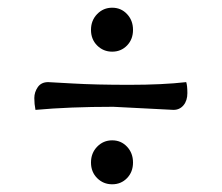

<svg xmlns="http://www.w3.org/2000/svg" viewBox="-20 -501 575 498"><path d="M430 -216 274 -224Q160 -224 72 -216Q69 -231 69 -246.5Q69 -262 78 -275Q87 -288 105 -288Q108 -288 168 -284.5Q228 -281 315 -281Q402 -281 463 -288Q466 -279 466 -259.5Q466 -240 456 -228Q446 -216 430 -216ZM309.5 -383Q294 -367 271 -367Q248 -367 232 -383Q216 -399 216 -423.5Q216 -448 232 -464.5Q248 -481 271 -481Q294 -481 309.5 -464.5Q325 -448 325 -423.5Q325 -399 309.5 -383ZM309.5 -39Q294 -23 271 -23Q248 -23 232 -39Q216 -55 216 -79.5Q216 -104 232 -120.5Q248 -137 271 -137Q294 -137 309.5 -120.5Q325 -104 325 -79.5Q325 -55 309.5 -39Z"/></svg>

Font: Overlock Mod
Style: Regular
Weight: 400
Designer: Dario Muhafara
Foundry: Dario Manuel Muhafara
Version: Version 1.001